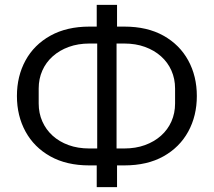

<svg xmlns="http://www.w3.org/2000/svg" viewBox="-20 -745 884 794"><path d="M380 29V-61H349Q255 -61 188 -98.5Q121 -136 85.5 -201Q50 -266 50 -348Q50 -430 85.5 -495Q121 -560 188.5 -597.5Q256 -635 350 -635H380V-725H464V-635H494Q589 -635 656 -597.5Q723 -560 758.5 -495Q794 -430 794 -348Q794 -266 758.5 -201Q723 -136 656 -98.5Q589 -61 494 -61H464V29ZM349 -131H382V-565H350Q303 -565 264.5 -551Q226 -537 198 -512Q170 -487 155 -453Q140 -419 140 -379V-317Q140 -277 155 -243Q170 -209 197.5 -184Q225 -159 263.5 -145Q302 -131 349 -131ZM462 -131H494Q541 -131 579.5 -145Q618 -159 646 -184Q674 -209 689 -243Q704 -277 704 -317V-379Q704 -419 689 -453Q674 -487 646 -512Q618 -537 579.5 -551Q541 -565 494 -565H462Z"/></svg>

Font: IBM Plex Sans Var
Style: Regular
Weight: 400
Designer: Mike Abbink, Paul van der Laan, Pieter van Rosmalen
Foundry: Bold Monday
Version: Version 3.000